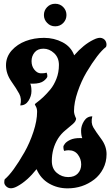

<svg xmlns="http://www.w3.org/2000/svg" viewBox="-20 -966 593 1031"><path d="M342.8 45.4Q288.1 45.4 243.2 19.3Q198.2 -6.8 176.3 -57.6Q126.5 5.4 73.2 34.2Q35.2 55.2 13.7 35.2Q2.9 24.9 2.9 13.7Q2.9 2.4 5.4 -3.4Q48.8 -39.1 111.3 -148.4Q139.6 -198.2 159.4 -258.1Q179.2 -317.9 179.2 -365.7Q179.2 -382.3 173.3 -393.1Q167 -403.8 167 -406.2Q167 -407.7 180.7 -418Q192.9 -426.8 212.9 -445.3Q231.4 -462.9 250.5 -485.8Q269.5 -508.8 283 -543Q296.4 -577.1 296.4 -617.2Q296.4 -656.7 270.5 -680.7Q244.6 -704.6 213.4 -704.6Q182.1 -704.6 165.8 -684.6Q149.4 -664.6 149.4 -637.7Q149.4 -610.4 164.6 -591.8Q179.7 -572.8 199 -572.3Q218.3 -571.8 230.5 -575.7Q234.4 -566.9 234.4 -556.6Q234.4 -547.4 215.6 -532Q196.8 -516.6 154.8 -516.6L142.6 -517.1Q148.9 -502.9 148.9 -476.6Q148.9 -450.2 133.1 -425Q117.2 -399.9 88.9 -399.9Q97.7 -435.5 83.3 -462.4Q68.8 -489.3 40 -530.3Q12.2 -570.8 12.2 -615.7Q12.2 -660.2 42.5 -694.8Q72.8 -728.5 117.9 -745.6Q163.1 -762.7 216.8 -762.7Q270.5 -762.7 315.9 -739Q361.3 -715.3 378.4 -668.9Q429.2 -727.1 481.4 -752.4Q510.3 -767.1 526.9 -761.5Q543.5 -755.9 549.1 -741.2Q554.7 -726.6 549.3 -713.9Q505.9 -680.7 444.3 -577.6Q416.5 -530.3 397 -473.1Q377.4 -416 377.4 -369.1Q377.4 -353 388.7 -329.6Q388.7 -315.4 371.1 -300Q353.5 -284.7 330.8 -266.1Q308.1 -247.6 292 -222.7Q258.3 -168.5 258.3 -101.6Q258.3 -60.1 285.2 -37.6Q312 -15.1 346.2 -15.1Q379.9 -15.1 397.9 -34.4Q416 -53.7 416 -83Q416 -112.3 398.4 -135.7Q380.9 -159.2 348.1 -159.2Q337.4 -159.2 324.2 -155.8Q320.3 -164.6 320.3 -177.2Q320.3 -184.1 329.3 -195.3Q338.4 -206.5 358.2 -215.6Q377.9 -224.6 409.7 -224.6L421.9 -224.1Q415.5 -238.3 415.5 -265.1Q415.5 -291 431.4 -316.2Q447.3 -341.3 475.6 -341.3Q466.8 -306.2 481.2 -281.7Q495.6 -257.3 524.4 -218.8Q552.2 -180.7 552.2 -138.2Q552.2 -95.7 533.9 -60.3Q515.6 -24.9 485.8 -2Q423.8 45.4 342.8 45.4ZM233.4 -842.8Q215.8 -860.4 215.8 -885.3Q215.8 -910.2 233.2 -928Q250.5 -945.8 276.4 -945.8Q302.2 -945.8 319.6 -928Q336.9 -910.2 336.9 -885.3Q336.9 -860.8 319.8 -842.8Q302.2 -824.7 276.4 -824.7Q250.5 -824.7 233.4 -842.8Z"/></svg>

Font: Sancreek
Style: Regular
Weight: 400
Designer: Vernon Adams
Foundry: Vernon Adams
Version: Version 1.100; ttfautohint (v1.8.4.7-5d5b)